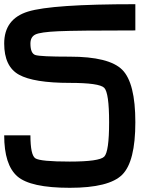

<svg xmlns="http://www.w3.org/2000/svg" viewBox="-20 -895 790 915"><path d="M625 -312.5Q625 -125 562.5 -62.5Q500 0 312.5 0Q125 0 62.5 -54.7Q0 -109.4 0 -250H125Q125 -156.2 148.4 -140.6Q171.9 -125 312.5 -125Q453.1 -125 476.6 -148.4Q500 -171.9 500 -312.5Q500 -453.1 476.6 -476.6Q453.1 -500 312.5 -500Q140.6 -500 70.3 -539.1Q0 -578.1 0 -687.5Q0 -804.7 113.3 -839.8Q226.6 -875 625 -875V-750Q343.8 -750 257.8 -746.1Q171.9 -742.2 148.4 -730.5Q125 -718.8 125 -687.5Q125 -640.6 148.4 -632.8Q171.9 -625 312.5 -625Q500 -625 562.5 -562.5Q625 -500 625 -312.5Z"/></svg>

Font: CraftyPE
Style: Regular
Weight: 400
Designer: Erek Butcher
Foundry: Haunted Coop
Version: Version 0.018;April 4, 2024;FontCreator 15.0.0.2962 64-bit